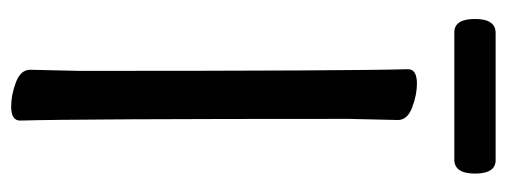

<svg xmlns="http://www.w3.org/2000/svg" viewBox="-302 -590 908 344"><g transform="rotate(90 152.0 -418.0)"><path d="M171 16Q150 16 127.5 7.5Q105 -1 105 -18L107 -107Q107 -589 104 -695Q104 -711 130 -711Q150 -711 172.5 -702.5Q195 -694 195 -677L193 -588Q193 -106 196 0Q196 16 171 16ZM266 -778H38Q14 -778 14 -815Q14 -852 39 -852H267Q291 -852 291 -815Q291 -778 266 -778Z"/></g></svg>

Font: LXGW WenKai Lite Medium
Style: Regular
Weight: 500
Designer: LXGW / Fontworks Inc.
Foundry: LXGW / Fontworks Inc.
Version: Version 1.511; March 25, 2025